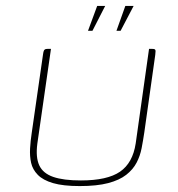

<svg xmlns="http://www.w3.org/2000/svg" viewBox="-20 -625 600 648"><path d="M467 -178Q463 -151 458 -125Q453 -99 441 -76Q429 -53 406 -35Q383 -17 345 -7Q307 3 249 3Q193 3 159 -7Q125 -17 107.5 -35Q90 -53 85 -75.5Q80 -98 81.5 -124Q83 -150 87 -176L125 -440Q126 -448 127.5 -452.5Q129 -457 132 -458.5Q135 -460 140 -460H152L106 -140Q100 -94 112.5 -67Q125 -40 159.5 -28Q194 -16 253 -16Q342 -16 385 -45.5Q428 -75 438 -141L483 -460H494Q500 -460 502.5 -458.5Q505 -457 505 -452.5Q505 -448 504 -440ZM373 -521 403 -605H431L387 -521ZM277 -521 308 -605H335L292 -521Z"/></svg>

Font: Genos Thin Thin
Style: Italic
Weight: 250
Italic angle: -8°
Version: Version 1.010